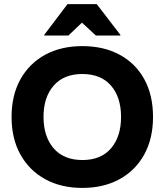

<svg xmlns="http://www.w3.org/2000/svg" viewBox="-20 -911 807 941"><path d="M383.3 10Q279.2 10 201.2 -32.9Q123.3 -75.8 80 -153.8Q36.7 -231.7 36.7 -337.5Q36.7 -444.2 80 -522.1Q123.3 -600 201.2 -642.5Q279.2 -685 383.3 -685Q488.3 -685 566.2 -642.9Q644.2 -600.8 687.1 -522.9Q730 -445 730 -337.5Q730 -231.7 686.7 -153.3Q643.3 -75 565.4 -32.5Q487.5 10 383.3 10ZM384.2 -126.7Q475 -126.7 524.2 -184.2Q573.3 -241.7 573.3 -337.5Q573.3 -434.2 524.2 -491.2Q475 -548.3 383.3 -548.3Q292.5 -548.3 242.9 -491.2Q193.3 -434.2 193.3 -338.3Q193.3 -241.7 242.9 -184.2Q292.5 -126.7 384.2 -126.7ZM196.7 -736.7V-740L310.8 -890.8H454.2L570 -740V-736.7H450L381.7 -800L315 -736.7Z"/></svg>

Font: Funnel Display Light ExtraBold
Style: Regular
Weight: 800
Version: Version 1.000